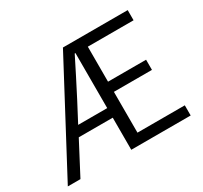

<svg xmlns="http://www.w3.org/2000/svg" viewBox="-149 -939 1211 1145"><g transform="rotate(-30 456.5 -366.0)"><path d="M250 -287 321 -422C363 -503 405 -586 445 -666H450V-287ZM533 -70V-351H795V-421H533V-662H848V-732H402L13 0H100L216 -221H450V0H859V-70Z"/></g></svg>

Font: Genne Gothic Normal
Style: Regular
Weight: 350
Designer: Ryoko NISHIZUKA (kana & ideographs); Paul D. Hunt (Latin, Greek & Cyrillic); Wenlong ZHANG (bopomofo); Sandoll Communica
Foundry: Adobe Systems Incorporated
Version: Version 1.004;PS 1.004;hotconv 16.6.51;makeotf.lib2.5.65220